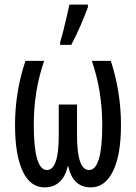

<svg xmlns="http://www.w3.org/2000/svg" viewBox="-20 -800 588 830"><path d="M459 -537H377Q422 -406 422 -260Q422 -65 365 -65Q313 -65 313 -215V-348H234V-215Q234 -65 183 -65Q126 -65 126 -261Q126 -408 171 -537H90Q45 -403 45 -260Q45 -130 78 -60Q111 10 172 10Q251 10 273 -81H275Q295 10 373 10Q434 10 468.5 -60Q503 -130 503 -260Q503 -402 459 -537ZM240 -606H288Q308 -643 327.5 -688Q347 -733 360 -769V-780H280Q277 -766 269.5 -732.5Q262 -699 253.5 -666Q245 -633 240 -618Z"/></svg>

Font: Noto Sans Display Condensed
Style: Regular
Weight: 400
Width: 3
Designer: Monotype Design Team
Foundry: Monotype Imaging Inc.
Version: Version 1.900